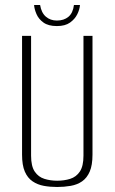

<svg xmlns="http://www.w3.org/2000/svg" viewBox="-20 -734 457 766"><path d="M208 12Q180 12 155 7.5Q130 3 110 -10.5Q90 -24 79 -49.5Q68 -75 68 -117V-591H104V-113Q104 -71 118.5 -49.5Q133 -28 157 -20.5Q181 -13 208 -13Q236 -13 260 -20.5Q284 -28 298.5 -49.5Q313 -71 313 -113V-591H349V-117Q349 -75 338 -49.5Q327 -24 307.5 -10.5Q288 3 262 7.5Q236 12 208 12ZM207 -630Q173 -630 153.5 -644Q134 -658 125.5 -678Q117 -698 116 -714H140Q145 -683 163 -667.5Q181 -652 207 -652Q235 -652 253 -667Q271 -682 275 -714H299Q298 -697 288.5 -677.5Q279 -658 259.5 -644Q240 -630 207 -630Z"/></svg>

Font: Alumni Sans Thin ExtraLight
Style: Regular
Weight: 250
Version: Version 1.018